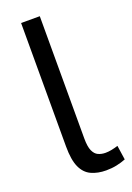

<svg xmlns="http://www.w3.org/2000/svg" viewBox="-145 -794 590 859"><g transform="rotate(-20 150.0 -365.0)"><path d="M162 -740V-158Q162 -119 171 -99Q180 -79 195.5 -72Q211 -65 230 -65Q244 -65 259 -68Q274 -71 290 -76L300 -8Q280 0 256.5 5Q233 10 206 10Q166 10 135.5 -4Q105 -18 89 -53Q73 -88 73 -152V-740Z"/></g></svg>

Font: Georama SemiExpanded
Style: Regular
Weight: 400
Width: 6
Designer: Jean-Baptiste Levee
Foundry: Production Type
Version: Version 1.001